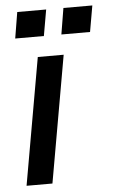

<svg xmlns="http://www.w3.org/2000/svg" viewBox="-51 -718 444 754"><g transform="rotate(-5 171.0 -341.5)"><path d="M23 0H125L213 -500H111ZM29 -580H142L160 -683H46ZM211 -580H324L342 -683H228Z"/></g></svg>

Font: Uncut Sans Medium
Style: Italic
Weight: 500
Italic angle: -10°
Designer: Kasper Nordkvist
Foundry: Uncut Type
Version: Version 1.111;FEAKit 1.0